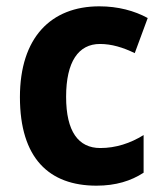

<svg xmlns="http://www.w3.org/2000/svg" viewBox="-20 -577 513 607"><path d="M285 10C346 10 394 -5 434 -31V-150C392 -124 346 -109 297 -109C228 -109 189 -161 189 -271C189 -382 228 -438 296 -438C333 -438 369 -427 406 -409L447 -520C405 -543 353 -557 294 -557C141 -557 43 -458 43 -270C43 -77 135 10 285 10Z"/></svg>

Font: Noto Sans Devanagari SemiCondensed
Style: Bold
Weight: 700
Width: 4
Designer: Jelle Bosma - Monotype Design Team
Foundry: Monotype Imaging Inc.
Version: Version 2.004